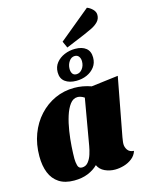

<svg xmlns="http://www.w3.org/2000/svg" viewBox="-144 -1072 904 1179"><g transform="rotate(-15 308.0 -482.5)"><path d="M178 20Q120 20 82.5 -4.5Q45 -29 27 -73.5Q9 -118 9 -179Q9 -255 33 -319Q57 -383 100.5 -430.5Q144 -478 201 -504Q258 -530 324 -530Q377 -530 431 -511L602 -532L532 -160Q531 -152 529 -140Q527 -128 527 -118Q527 -98 539 -80.5Q551 -63 579 -61Q570 -33 547 -15Q524 3 495 11.5Q466 20 438 20Q404 20 373.5 6Q343 -8 330 -37Q304 -11 266 4.5Q228 20 178 20ZM245 -45Q269 -45 284.5 -64Q300 -83 308.5 -110Q317 -137 321 -161L372 -455Q360 -463 349 -466.5Q338 -470 329 -470Q301 -470 281 -443.5Q261 -417 247.5 -374Q234 -331 226.5 -282Q219 -233 216 -187Q213 -141 213 -109Q213 -87 218.5 -66Q224 -45 245 -45ZM349 -568Q305 -568 278 -588Q251 -608 251 -648Q251 -683 271 -708Q291 -733 323 -746.5Q355 -760 391 -760Q435 -760 460 -740Q485 -720 485 -680Q485 -645 466 -620Q447 -595 416.5 -581.5Q386 -568 349 -568ZM360 -607Q382 -607 397.5 -627Q413 -647 413 -675Q413 -693 404 -705.5Q395 -718 378 -718Q356 -718 341.5 -697Q327 -676 327 -649Q327 -631 335 -619Q343 -607 360 -607ZM348 -780 329 -822 527 -985Q546 -978 562 -962Q578 -946 578 -926Q578 -901 561.5 -883.5Q545 -866 519.5 -853.5Q494 -841 468 -830Z"/></g></svg>

Font: Sansita Swashed Light Black
Style: Regular
Weight: 900
Version: Version 1.003